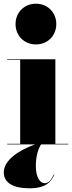

<svg xmlns="http://www.w3.org/2000/svg" viewBox="-24 -780 388 1037"><path d="M60 -650C60 -587 107 -540 170 -540C233 -540 280 -587 280 -650C280 -713 233 -760 170 -760C107 -760 60 -713 60 -650ZM15 -3.5V0H165C83 29.5 -3.5 82.5 -3.5 151C-3.5 211 53.5 237 134.5 237C235.5 237 254.5 192 269.5 164L267 162.5C252.5 191 239.5 209.5 218 209.5C194 209.5 169.5 182 169.5 115.5C169.5 58.5 185.5 18 198 0H345V-3.5H275V-460H15V-456.5H85V-3.5Z"/></svg>

Font: Bodoni* 48pt Fatface
Style: Regular
Weight: 900
Version: Version 2.3